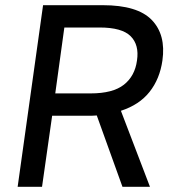

<svg xmlns="http://www.w3.org/2000/svg" viewBox="-20 -720 660 740"><path d="M353 -275Q344 -274 335 -274Q326 -274 317 -274H181L142 0H48L146 -700H376Q510 -700 565 -643Q620 -586 606 -487Q596 -416 556.5 -366Q517 -316 446 -293L558 0H452ZM228 -614 193 -360H329Q415 -360 457.5 -393.5Q500 -427 508 -487Q517 -547 483.5 -580.5Q450 -614 364 -614Z"/></svg>

Font: Retni Sans Medium
Style: Italic
Weight: 500
Italic angle: -8°
Designer: Vitaly Kuzmin
Foundry: ParaType Ltd.
Version: Version 1.00;June 10, 2019;FontCreator 11.5.0.2425 64-bit; t